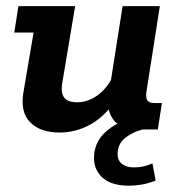

<svg xmlns="http://www.w3.org/2000/svg" viewBox="-20 -420 579 623"><path d="M172.6 10Q111.3 10 78.2 -22.9Q45.1 -55.8 56.1 -120.8L89 -314.5H26.4L39.7 -400H223.8L182 -150.7Q176.5 -117.5 188.8 -102.8Q201.2 -88.1 229.5 -88.1Q264.7 -88.1 295.7 -110.1Q326.7 -132 349.4 -177.2L336.9 -140L377.8 -400H498.7L455.8 -126.5Q452 -105.2 457.5 -95.4Q463.1 -85.5 482.7 -85.5H505.4L492.1 0H431.1Q372 0 348.7 -30.6Q325.3 -61.1 331.6 -107.4L333.6 -122.9L351.2 -89Q317.2 -40 271.4 -15Q225.6 10 172.6 10ZM399.2 182.5Q341.8 182.5 313.4 157.1Q285 131.7 285 93.1Q285 42.6 321.9 8.7Q358.8 -25.2 412.3 -37.2L443.2 0Q410.8 8 386.2 27.4Q361.6 46.9 361.6 80Q361.6 101.3 376.4 112.3Q391.1 123.2 414.3 123.2Q431.1 123.2 444.7 120.2Q458.4 117.2 474.6 110.2L485.1 166Q460.8 175.3 439.9 178.9Q419 182.5 399.2 182.5Z"/></svg>

Font: Rokkitt SemiBold
Style: Italic
Weight: 600
Italic angle: -9°
Designer: Vernon Adams
Foundry: Vernon Adams
Version: Version 3.103